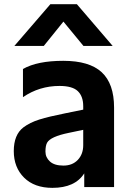

<svg xmlns="http://www.w3.org/2000/svg" viewBox="-20 -864 633 918"><path d="M91.8 -254.9Q123 -278.3 168 -292.5Q212.9 -306.6 292 -322.3L377.9 -339.8V-356.4Q377.9 -403.3 352.1 -428.2Q326.2 -453.1 264.6 -453.1Q168 -453.1 89.8 -399.4V-534.2Q158.2 -573.2 282.7 -573.2Q407.2 -573.2 466.3 -518.6Q525.4 -463.9 525.4 -349.6V30.3H382.8V-35.2Q338.9 34.2 230.5 34.2Q144.5 34.2 95.2 -14.6Q45.9 -63.5 45.9 -141.6Q45.9 -219.7 91.8 -254.9ZM48.8 -644.5 220.7 -843.8H347.7L518.6 -644.5H378.9L283.2 -760.7L189.5 -644.5ZM377.9 -169.9V-243.2L307.6 -228.5Q221.7 -210.9 205.1 -181.6Q197.3 -167 197.3 -139.2Q197.3 -111.3 218.8 -91.8Q240.2 -72.3 283.2 -72.3Q326.2 -72.3 352.1 -99.6Q377.9 -127 377.9 -169.9Z"/></svg>

Font: GenEi M Gothic v2 Bold
Style: Regular
Weight: 700
Version: Version 2.0